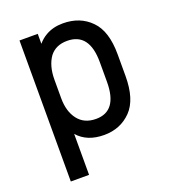

<svg xmlns="http://www.w3.org/2000/svg" viewBox="-127 -615 765 869"><g transform="rotate(-20 255.0 -180.5)"><path d="M409.2 -470.2Q460.9 -418.5 460.9 -306.2V-202.1Q460.9 -89.4 410.2 -37.1Q358.4 16.1 279.8 16.1Q197.3 16.1 152.8 -35.2V162.1H64.9V-517.1H152.8V-469.2Q169.9 -489.3 191.9 -502Q227.5 -522.9 274.9 -522.9Q357.9 -522.9 409.2 -470.2ZM373 -206.1V-300.8Q373 -441.9 266.1 -441.9Q211.4 -441.9 182.1 -403.8Q152.8 -362.3 152.8 -295.9V-207Q152.8 -143.1 183.1 -104Q213.4 -64.9 270 -64.9Q373 -64.9 373 -206.1Z"/></g></svg>

Font: D-DIN-PRO Medium
Style: Regular
Weight: 500
Designer: datto
Foundry: CyberFei
Version: Version 1.000;hotconv 1.0.109;makeotfexe 2.5.65596